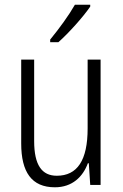

<svg xmlns="http://www.w3.org/2000/svg" viewBox="-20 -785 521 815"><path d="M363 -757V-765H298C271 -718 233 -666 193 -617V-606H228C271 -644 333 -713 363 -757ZM407 -532H352V-240C352 -104 308 -39 221 -39C158 -39 125 -84 125 -186V-532H70V-176C70 -55 114 10 213 10C287 10 332 -35 353 -92H357L363 0H407Z"/></svg>

Font: Noto Sans Thai Cond Light
Style: Regular
Weight: 300
Width: 3
Designer: Monotype Design Team
Foundry: Monotype Imaging Inc.
Version: Version 2.002